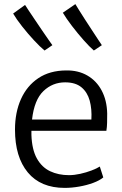

<svg xmlns="http://www.w3.org/2000/svg" viewBox="-20 -907 595 935"><path d="M295 8Q178 8 115.5 -67.2Q53 -142.5 53 -276Q53 -359.5 82 -424.2Q111 -489 166.5 -526.2Q222 -563.5 302 -564Q361 -565 405.5 -539.2Q450 -513.5 475.2 -466Q500.5 -418.5 502 -355Q502 -329 501.5 -308.2Q501 -287.5 498 -270H133Q132.5 -260.5 133 -250Q135.5 -178.5 159.5 -135.5Q183.5 -92.5 224 -73.2Q264.5 -54 316 -54Q341.5 -54 370.8 -60.5Q400 -67 425.8 -76.8Q451.5 -86.5 466 -96L483 -43Q465 -28 434 -16.5Q403 -5 366.2 1.5Q329.5 8 295 8ZM297 -506Q236 -506 191.5 -463.5Q147 -421 136 -325H425Q428 -376 416.8 -417Q405.5 -458 376.5 -482Q347.5 -506 297 -506ZM437 -661Q416 -679 387 -711.8Q358 -744.5 330.5 -780.5Q303 -816.5 286 -845L347 -887Q350.5 -881 363 -860.8Q375.5 -840.5 393 -813.5Q410.5 -786.5 428 -759.8Q445.5 -733 458.8 -712.8Q472 -692.5 476 -687ZM197 -661Q175.5 -678.5 145.8 -710.5Q116 -742.5 88 -778Q60 -813.5 44 -841L102 -883Q105.5 -877 118.8 -857.2Q132 -837.5 149.8 -811Q167.5 -784.5 185.5 -758.2Q203.5 -732 217.2 -712.2Q231 -692.5 235 -687Z"/></svg>

Font: Merriweather Sans Light
Style: Regular
Weight: 300
Designer: Eben Sorkin
Foundry: Eben Sorkin
Version: Version 2.001; ttfautohint (v1.8.3)